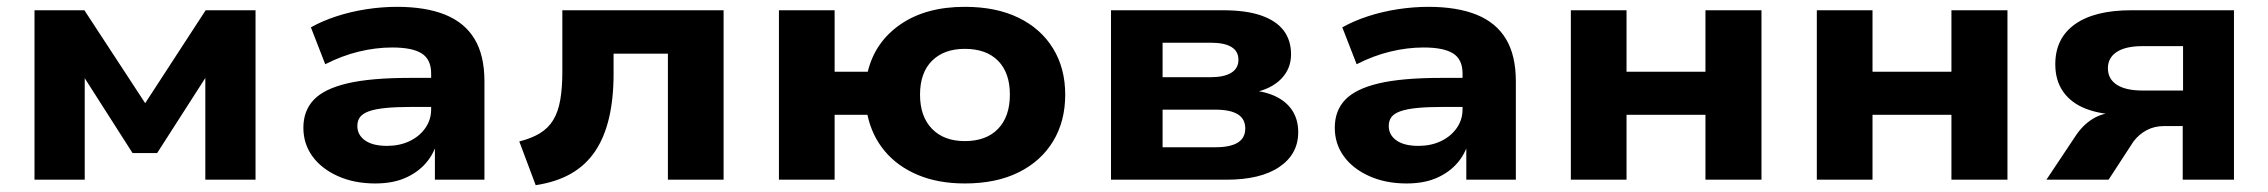

<svg xmlns="http://www.w3.org/2000/svg" viewBox="-20 -526 6640 562"><path d="M81 0V-496H227L405 -224L582 -496H728V0H581V-318H594L440 -78H368L214 -319H228V0Z M1078 11Q1017 11 969 -10.5Q921 -32 894.5 -68.5Q868 -105 868 -152Q868 -202 898.5 -234Q929 -266 997 -282Q1065 -298 1179 -298H1261V-213H1184Q1140 -213 1109.5 -210Q1079 -207 1060.5 -200.5Q1042 -194 1034 -183.5Q1026 -173 1026 -157Q1026 -131 1048.5 -115Q1071 -99 1113 -99Q1149 -99 1178 -112.5Q1207 -126 1224.5 -150.5Q1242 -175 1242 -206V-311Q1242 -352 1214.5 -369.5Q1187 -387 1128 -387Q1080 -387 1030.5 -375Q981 -363 932 -338L890 -446Q924 -465 965.5 -478.5Q1007 -492 1052.5 -499Q1098 -506 1142 -506Q1226 -506 1283 -483Q1340 -460 1369 -412Q1398 -364 1398 -288V0H1253V-102H1257Q1245 -67 1220.5 -42Q1196 -17 1161 -3Q1126 11 1078 11Z M1548 16 1500 -112Q1536 -121 1560.5 -136Q1585 -151 1599.5 -175Q1614 -199 1620 -234Q1626 -269 1626 -316V-496H2098V0H1935V-369H1776V-310Q1776 -237 1762.5 -180Q1749 -123 1721.5 -82.5Q1694 -42 1651 -17.5Q1608 7 1548 16Z M2804 11Q2726 11 2666.5 -14Q2607 -39 2569.5 -84Q2532 -129 2519 -190H2423V0H2260V-496H2423V-316H2520Q2541 -403 2615.5 -454.5Q2690 -506 2804 -506Q2896 -506 2961.5 -474Q3027 -442 3062.5 -384Q3098 -326 3098 -249Q3098 -171 3062.5 -112.5Q3027 -54 2961.5 -21.5Q2896 11 2804 11ZM2804 -113Q2867 -113 2901.5 -149Q2936 -185 2936 -249Q2936 -313 2901.5 -348Q2867 -383 2804 -383Q2743 -383 2708 -348Q2673 -313 2673 -249Q2673 -185 2708 -149Q2743 -113 2804 -113Z M3232 0V-496H3559Q3628 -496 3672 -480.5Q3716 -465 3737.5 -436.5Q3759 -408 3759 -367Q3759 -325 3730.5 -295.5Q3702 -266 3650 -255L3652 -261Q3696 -255 3724 -238.5Q3752 -222 3766 -197Q3780 -172 3780 -139Q3780 -75 3725 -37.5Q3670 0 3570 0ZM3383 -95H3538Q3581 -95 3603 -108.5Q3625 -122 3625 -150Q3625 -178 3603 -191.5Q3581 -205 3538 -205H3383ZM3383 -300H3523Q3563 -300 3584 -313Q3605 -326 3605 -351Q3605 -376 3584.5 -388.5Q3564 -401 3523 -401H3383Z M4097 11Q4036 11 3988 -10.5Q3940 -32 3913.5 -68.5Q3887 -105 3887 -152Q3887 -202 3917.5 -234Q3948 -266 4016 -282Q4084 -298 4198 -298H4280V-213H4203Q4159 -213 4128.5 -210Q4098 -207 4079.5 -200.5Q4061 -194 4053 -183.5Q4045 -173 4045 -157Q4045 -131 4067.5 -115Q4090 -99 4132 -99Q4168 -99 4197 -112.5Q4226 -126 4243.5 -150.5Q4261 -175 4261 -206V-311Q4261 -352 4233.5 -369.5Q4206 -387 4147 -387Q4099 -387 4049.5 -375Q4000 -363 3951 -338L3909 -446Q3943 -465 3984.5 -478.5Q4026 -492 4071.5 -499Q4117 -506 4161 -506Q4245 -506 4302 -483Q4359 -460 4388 -412Q4417 -364 4417 -288V0H4272V-102H4276Q4264 -67 4239.5 -42Q4215 -17 4180 -3Q4145 11 4097 11Z M4578 0V-496H4741V-316H4972V-496H5136V0H4972V-190H4741V0Z M5298 0V-496H5461V-316H5692V-496H5856V0H5692V-190H5461V0Z M5970 0 6054 -126Q6076 -160 6105.5 -178Q6135 -196 6170 -196H6189L6187 -190Q6129 -191 6086 -207.5Q6043 -224 6019.5 -257Q5996 -290 5996 -338Q5996 -414 6053.5 -455Q6111 -496 6219 -496H6519V0H6369V-157H6315Q6286 -157 6263.5 -145Q6241 -133 6225 -112L6152 0ZM6252 -261H6370V-391H6252Q6202 -391 6176 -374Q6150 -357 6150 -326Q6150 -295 6176 -278Q6202 -261 6252 -261Z"/></svg>

Font: Nunito Sans 10pt SemiExpanded ExtraBold
Style: Regular
Weight: 800
Width: 6
Designer: Vernon Adams
Foundry: Vernon Adams
Version: Version 3.101;gftools[0.9.27]